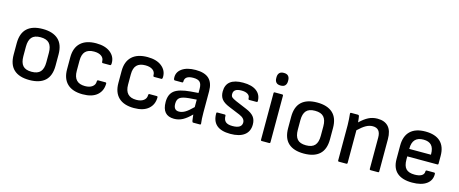

<svg xmlns="http://www.w3.org/2000/svg" viewBox="-41 -1274 4460 1865"><g transform="rotate(15 2188.5 -341.5)"><path d="M269 12Q166 12 112.5 -37.5Q59 -87 59 -188V-301Q59 -402 112.5 -451.5Q166 -501 269 -501Q371 -501 425.5 -451.5Q480 -402 480 -301V-188Q480 -87 426.5 -37.5Q373 12 269 12ZM269 -71Q330 -71 357.5 -102Q385 -133 385 -197V-293Q385 -356 357.5 -387Q330 -418 269 -418Q208 -418 181 -387Q154 -356 154 -293V-197Q154 -133 181 -102Q208 -71 269 -71Z M805 12Q703 12 650 -38.5Q597 -89 597 -184V-305Q597 -400 651 -450.5Q705 -501 807 -501Q898 -501 950 -459.5Q1002 -418 1001 -353Q1001 -331 990 -331H917Q907 -331 907 -346Q907 -380 880 -399Q853 -418 807 -418Q749 -418 720.5 -388.5Q692 -359 692 -296V-193Q692 -71 806 -71Q853 -71 879.5 -91Q906 -111 906 -142Q906 -158 916 -158H989Q1000 -158 1000 -148Q1000 -75 950 -31.5Q900 12 805 12Z M1321 12Q1219 12 1166 -38.5Q1113 -89 1113 -184V-305Q1113 -400 1167 -450.5Q1221 -501 1323 -501Q1414 -501 1466 -459.5Q1518 -418 1517 -353Q1517 -331 1506 -331H1433Q1423 -331 1423 -346Q1423 -380 1396 -399Q1369 -418 1323 -418Q1265 -418 1236.5 -388.5Q1208 -359 1208 -296V-193Q1208 -71 1322 -71Q1369 -71 1395.5 -91Q1422 -111 1422 -142Q1422 -158 1432 -158H1505Q1516 -158 1516 -148Q1516 -75 1466 -31.5Q1416 12 1321 12Z M1724 12Q1604 12 1604 -126Q1604 -203 1650.5 -239.5Q1697 -276 1812 -286L1890 -292V-333Q1890 -381 1870.5 -401Q1851 -421 1804 -421Q1718 -421 1719 -361Q1719 -350 1709 -350H1636Q1626 -350 1624 -369Q1619 -429 1669 -465Q1719 -501 1807 -501Q1898 -501 1941.5 -460Q1985 -419 1985 -334V-122Q1985 -87 1986.5 -60Q1988 -33 1991 -12Q1993 0 1981 0H1916Q1909 0 1907 -4Q1905 -8 1903 -14Q1902 -21 1899.5 -39.5Q1897 -58 1895 -77Q1850 -31 1810 -9.5Q1770 12 1724 12ZM1698 -133Q1698 -68 1752 -68Q1781 -68 1812 -85.5Q1843 -103 1890 -150V-225L1813 -219Q1748 -213 1723 -194.5Q1698 -176 1698 -133Z M2290 12Q2105 12 2107 -147Q2107 -156 2117 -156H2191Q2200 -156 2200 -147Q2200 -105 2221.5 -86Q2243 -67 2290 -67Q2384 -67 2384 -127Q2384 -168 2327 -192L2213 -239Q2159 -261 2136 -290.5Q2113 -320 2113 -367Q2113 -501 2284 -501Q2372 -501 2419.5 -465Q2467 -429 2467 -364Q2467 -354 2456 -354H2383Q2373 -354 2373 -370Q2373 -394 2350.5 -408.5Q2328 -423 2288 -423Q2208 -423 2208 -367Q2208 -346 2219 -335.5Q2230 -325 2264 -310L2378 -262Q2431 -240 2455 -210Q2479 -180 2479 -132Q2479 -62 2430 -25Q2381 12 2290 12Z M2604 0Q2594 0 2594 -11V-479Q2594 -489 2604 -489H2678Q2689 -489 2689 -479V-11Q2689 0 2678 0ZM2641 -568Q2610 -568 2596 -584Q2582 -600 2582 -626V-637Q2582 -663 2596 -679Q2610 -695 2641 -695Q2672 -695 2686 -679Q2700 -663 2700 -637V-626Q2700 -600 2686 -584Q2672 -568 2641 -568Z M3029 12Q2926 12 2872.5 -37.5Q2819 -87 2819 -188V-301Q2819 -402 2872.5 -451.5Q2926 -501 3029 -501Q3131 -501 3185.5 -451.5Q3240 -402 3240 -301V-188Q3240 -87 3186.5 -37.5Q3133 12 3029 12ZM3029 -71Q3090 -71 3117.5 -102Q3145 -133 3145 -197V-293Q3145 -356 3117.5 -387Q3090 -418 3029 -418Q2968 -418 2941 -387Q2914 -356 2914 -293V-197Q2914 -133 2941 -102Q2968 -71 3029 -71Z M3380 0Q3370 0 3370 -11V-366Q3370 -393 3367.5 -425Q3365 -457 3363 -476Q3361 -489 3373 -489H3441Q3450 -489 3453 -479Q3455 -470 3457 -452.5Q3459 -435 3461 -417Q3505 -460 3546 -480.5Q3587 -501 3636 -501Q3708 -501 3745.5 -459.5Q3783 -418 3783 -335V-11Q3783 0 3773 0H3699Q3688 0 3688 -11V-326Q3688 -418 3610 -418Q3576 -418 3542.5 -399.5Q3509 -381 3465 -339V-11Q3465 0 3454 0Z M4118 12Q4018 12 3966 -33.5Q3914 -79 3914 -169V-305Q3914 -401 3966 -451Q4018 -501 4117 -501Q4217 -501 4268.5 -452.5Q4320 -404 4320 -310V-232Q4320 -222 4310 -222H4008V-190Q4008 -126 4035 -97.5Q4062 -69 4122 -69Q4167 -69 4191.5 -83.5Q4216 -98 4216 -127Q4216 -138 4227 -138H4301Q4310 -138 4311 -129Q4314 -63 4263 -25.5Q4212 12 4118 12ZM4008 -297H4226V-302Q4226 -363 4199.5 -391.5Q4173 -420 4119 -420Q4008 -420 4008 -301Z"/></g></svg>

Font: Sofia Sans Medium
Style: Regular
Weight: 500
Designer: Botio Nikoltchev, Ani Petrova
Foundry: lettersoup
Version: Version 4.101; ttfautohint (v1.8.4.7-5d5b)